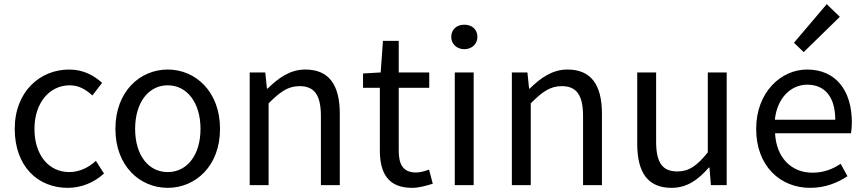

<svg xmlns="http://www.w3.org/2000/svg" viewBox="-20 -892 4166 925"><path d="M306 13C371 13 433 -12 481 -56L442 -117C408 -86 364 -63 314 -63C214 -63 146 -146 146 -271C146 -396 218 -481 316 -481C360 -481 393 -461 425 -432L472 -493C433 -527 384 -557 313 -557C174 -557 51 -452 51 -271C51 -91 162 13 306 13Z M788 13C921 13 1040 -91 1040 -271C1040 -452 921 -557 788 -557C655 -557 536 -452 536 -271C536 -91 655 13 788 13ZM788 -63C694 -63 631 -146 631 -271C631 -396 694 -481 788 -481C882 -481 946 -396 946 -271C946 -146 882 -63 788 -63Z M1183 0H1274V-394C1329 -449 1367 -477 1423 -477C1495 -477 1526 -434 1526 -332V0H1617V-344C1617 -483 1565 -557 1451 -557C1377 -557 1321 -516 1269 -465H1266L1258 -543H1183Z M1965 13C1998 13 2034 3 2065 -7L2047 -75C2029 -68 2004 -61 1985 -61C1922 -61 1901 -99 1901 -166V-469H2048V-543H1901V-695H1825L1814 -543L1729 -538V-469H1810V-168C1810 -59 1849 13 1965 13Z M2171 0H2262V-543H2171ZM2217 -655C2253 -655 2280 -680 2280 -714C2280 -751 2253 -773 2217 -773C2181 -773 2154 -751 2154 -714C2154 -680 2181 -655 2217 -655Z M2446 0H2537V-394C2592 -449 2630 -477 2686 -477C2758 -477 2789 -434 2789 -332V0H2880V-344C2880 -483 2828 -557 2714 -557C2640 -557 2584 -516 2532 -465H2529L2521 -543H2446Z M3215 13C3290 13 3344 -26 3395 -85H3398L3405 0H3481V-543H3390V-158C3338 -93 3299 -66 3243 -66C3171 -66 3141 -109 3141 -210V-543H3050V-199C3050 -61 3101 13 3215 13Z M3883 13C3957 13 4015 -12 4063 -43L4030 -103C3990 -76 3947 -60 3894 -60C3791 -60 3720 -134 3714 -250H4080C4082 -263 4084 -282 4084 -302C4084 -457 4006 -557 3868 -557C3742 -557 3623 -447 3623 -271C3623 -92 3739 13 3883 13ZM3713 -315C3724 -422 3792 -484 3869 -484C3954 -484 4004 -425 4004 -315ZM3852 -641 4026 -811 3963 -872 3805 -686Z"/></svg>

Font: Noto Sans CJK SC Regular
Style: Regular
Weight: 400
Designer: Ryoko NISHIZUKA (kana & ideographs); Paul D. Hunt (Latin, Greek & Cyrillic); Wenlong ZHANG (bopomofo); Sandoll Communica
Foundry: Adobe Systems Incorporated
Version: Version 1.004;PS 1.004;hotconv 1.0.82;makeotf.lib2.5.63406